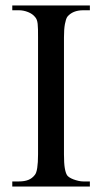

<svg xmlns="http://www.w3.org/2000/svg" viewBox="-20 -682 373 702"><path d="M24.9 0V-18.6H48.8Q69.3 -18.6 83.5 -24.2Q97.7 -29.8 107.4 -42.5Q119.1 -56.2 119.1 -117.7V-545.4Q119.1 -562.5 118.9 -574.5Q118.7 -586.4 117.7 -595Q116.7 -603.5 114.5 -609.4Q112.3 -615.2 108.4 -619.6Q99.1 -631.3 82.5 -637.9Q65.9 -644.5 48.8 -644.5H24.9V-662.1H308.6V-644.5H284.7Q245.6 -644.5 226.1 -620.6Q220.7 -612.3 217.3 -593.8Q213.9 -575.2 213.9 -545.4V-117.7Q213.9 -85.4 216.8 -67.9Q219.7 -50.3 225.1 -41.5Q227.5 -37.6 233.9 -33.4Q240.2 -29.3 248.8 -26.1Q257.3 -22.9 266.6 -20.8Q275.9 -18.6 284.7 -18.6H308.6V0Z"/></svg>

Font: Doulos SIL Afr
Style: Regular
Weight: 400
Designer: Walt Agee, Victor Gaultney, Peter Martin, Debbi Hosken, Becca Hirsbrunner
Foundry: SIL International
Version: Version 5.000